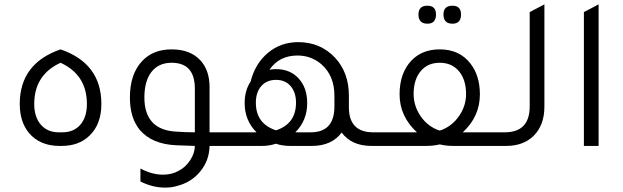

<svg xmlns="http://www.w3.org/2000/svg" viewBox="-20 -665 2838 875"><path d="M251 0Q162 0 112 -59Q70 -110 70 -191Q70 -376 256 -440Q442 -376 442 -191Q442 -98 387 -46Q339 0 261 0ZM248 -62H264Q316 -62 346 -96.5Q376 -131 376 -191Q376 -324 256 -379Q136 -324 136 -191Q136 -132 166 -97Q196 -62 248 -62Z M1041 -62V0H935Q934 66 892.5 116.5Q851 167 785 183Q761 190 733 190Q675 190 620 162V103Q672 131 723 131Q764 131 795 113Q826 97 847 64.5Q868 32 868 0L783 -3Q672 -8 617 -73Q572 -128 572 -220Q572 -328 628 -387Q678 -440 762 -440Q849 -440 895 -388Q935 -343 935 -268V-62ZM868 -261Q868 -379 762 -379Q703 -379 670.5 -337.5Q638 -296 638 -221Q638 -72 785 -65Q829 -62 868 -62Z M1681 -62H1716V0H1673Q1582 0 1537 -61Q1492 0 1401 0H1302Q1267 0 1237 -10Q1207 0 1174 0H1021V-62H1149Q1095 -116 1095 -195Q1095 -253 1122 -293Q1143 -376 1201.5 -424.5Q1260 -473 1339 -473Q1440 -473 1507 -402Q1570 -334 1570 -229V-176Q1570 -62 1681 -62ZM1396 -62Q1504 -62 1504 -180V-229Q1504 -319 1446 -371Q1399 -412 1336 -412Q1252 -412 1208 -347Q1223 -350 1238 -350Q1302 -350 1341 -307.5Q1380 -265 1380 -195Q1380 -116 1326 -62ZM1238 -71Q1329 -101 1329 -197Q1329 -244 1304.5 -272.5Q1280 -301 1238 -301Q1196 -301 1171 -273Q1146 -245 1146 -197Q1146 -101 1238 -71Z M1928 -557Q1887 -557 1887 -599Q1887 -639 1928 -639Q1967 -639 1967 -599Q1967 -557 1928 -557ZM2042 -557Q2001 -557 2001 -599Q2001 -639 2042 -639Q2081 -639 2081 -599Q2081 -557 2042 -557ZM2089 -62H2272V0H2046Q2012 0 1984 -7Q1956 0 1922 0H1696V-62H1880Q1801 -135 1801 -235Q1801 -332 1855 -389Q1904 -440 1984 -440Q2075 -440 2125 -374Q2167 -319 2167 -235Q2167 -134 2089 -62ZM1988 -71Q2039 -89 2071.5 -135.5Q2104 -182 2104 -236Q2104 -302 2071.5 -340.5Q2039 -379 1984 -379Q1929 -379 1897 -340.5Q1865 -302 1865 -237Q1865 -182 1897 -135.5Q1929 -89 1980 -71L1984 -70L1986 -71Z M2252 0V-62H2280Q2394 -62 2394 -180V-610L2461 -645V-179Q2461 -94 2411 -45Q2364 0 2287 0Z M2641 0V-610L2708 -645V0Z"/></svg>

Font: Tajawal
Style: Regular
Weight: 400
Designer: Boutros Fonts
Foundry: Created by Boutros International 2017
Version: Version 1.700